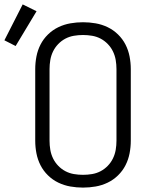

<svg xmlns="http://www.w3.org/2000/svg" viewBox="-77 -844 697 872"><path d="M300 8Q271 8 242.5 3Q214 -2 188 -14.5Q162 -27 141 -47.5Q120 -68 107 -93.5Q94 -119 88.5 -147.5Q83 -176 83 -205V-530Q83 -559 88.5 -587.5Q94 -616 107 -641.5Q120 -667 141 -687.5Q162 -708 188 -720.5Q214 -733 242.5 -738Q271 -743 300 -743Q329 -743 357.5 -738Q386 -733 412 -720.5Q438 -708 459 -687.5Q480 -667 493 -641.5Q506 -616 511.5 -587.5Q517 -559 517 -530V-205Q517 -176 511.5 -147.5Q506 -119 493 -93.5Q480 -68 459 -47.5Q438 -27 412 -14.5Q386 -2 357.5 3Q329 8 300 8ZM300 -50Q321 -50 341.5 -53.5Q362 -57 380 -66.5Q398 -76 412.5 -91Q427 -106 436 -124.5Q445 -143 448.5 -163.5Q452 -184 452 -205V-530Q452 -551 448.5 -571.5Q445 -592 436 -610.5Q427 -629 412.5 -644Q398 -659 380 -668.5Q362 -678 341.5 -681.5Q321 -685 300 -685Q279 -685 258.5 -681.5Q238 -678 220 -668.5Q202 -659 187.5 -644Q173 -629 164 -610.5Q155 -592 151.5 -571.5Q148 -551 148 -530V-205Q148 -184 151.5 -163.5Q155 -143 164 -124.5Q173 -106 187.5 -91Q202 -76 220 -66.5Q238 -57 258.5 -53.5Q279 -50 300 -50ZM-6 -635 -57 -661 26 -824 89 -793Z"/></svg>

Font: Iosevka SS04 Light Extended
Style: Regular
Weight: 300
Width: 7
Monospace: yes
Designer: Belleve Invis
Foundry: Belleve Invis
Version: Version 19.0.0; ttfautohint (v1.8.4)